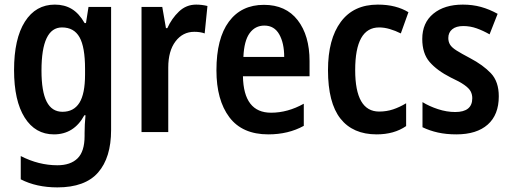

<svg xmlns="http://www.w3.org/2000/svg" viewBox="-20 -573 2217 833"><path d="M218 -553Q260 -553 291.5 -534Q323 -515 347 -473H353L364 -543H462V-9Q462 111 405.5 175.5Q349 240 229 240Q138 240 70 205V104Q148 144 229 144Q286 144 316.5 114Q347 84 347 17V4Q347 -32 351 -73H346Q301 10 214 10Q133 10 87 -63Q41 -136 41 -269Q41 -405 88 -479Q135 -553 218 -553ZM249 -454Q160 -454 160 -267Q160 -176 182.5 -132Q205 -88 251 -88Q300 -88 324.5 -127Q349 -166 349 -250V-274Q349 -369 325 -411.5Q301 -454 249 -454Z M831 -553Q856 -553 880 -547L868 -428Q849 -435 823 -435Q773 -435 741.5 -393.5Q710 -352 710 -280V0H594V-543H684L700 -451H706Q725 -493 756.5 -523Q788 -553 831 -553Z M1125 -552Q1220 -552 1271.5 -485.5Q1323 -419 1323 -308V-242H1034Q1037 -84 1156 -84Q1228 -84 1298 -123V-27Q1231 10 1144 10Q1031 10 975 -64.5Q919 -139 919 -268Q919 -406 973 -479Q1027 -552 1125 -552ZM1127 -462Q1087 -462 1063 -429Q1039 -396 1036 -326H1213Q1213 -386 1191.5 -424Q1170 -462 1127 -462Z M1614 10Q1511 10 1457 -58.5Q1403 -127 1403 -269Q1403 -403 1458.5 -478Q1514 -553 1619 -553Q1660 -553 1693 -544.5Q1726 -536 1752 -520L1719 -428Q1695 -440 1671 -447Q1647 -454 1625 -454Q1521 -454 1521 -269Q1521 -89 1625 -89Q1657 -89 1685.5 -98.5Q1714 -108 1742 -125V-26Q1690 10 1614 10Z M2144 -155Q2144 -75 2096 -32.5Q2048 10 1960 10Q1916 10 1880 2Q1844 -6 1813 -21V-130Q1842 -112 1880 -99.5Q1918 -87 1955 -87Q2029 -87 2029 -147Q2029 -163 2022 -176.5Q2015 -190 1994.5 -204.5Q1974 -219 1935 -237Q1876 -267 1844 -304Q1812 -341 1812 -404Q1812 -474 1860 -513.5Q1908 -553 1988 -553Q2030 -553 2066.5 -543Q2103 -533 2139 -513L2104 -424Q2076 -440 2048 -450Q2020 -460 1990 -460Q1959 -460 1942 -446Q1925 -432 1925 -408Q1925 -392 1932.5 -379.5Q1940 -367 1960.5 -354Q1981 -341 2019 -321Q2076 -291 2110 -255Q2144 -219 2144 -155Z"/></svg>

Font: Noto Sans Myanmar Condensed SemiBold
Style: Regular
Weight: 600
Width: 3
Designer: Monotype Design Team
Foundry: Monotype Imaging Inc.
Version: Version 2.107; ttfautohint (v1.8.4.7-5d5b)